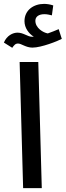

<svg xmlns="http://www.w3.org/2000/svg" viewBox="-34 -968 338 988"><path d="M29 -722C39 -736 45 -744 59 -744C76 -744 99 -723 133 -723C179 -723 264 -757 284 -768L268 -818C251 -811 233 -803 212 -796C188 -800 148 -824 148 -861C148 -882 165 -895 195 -895C208 -895 220 -892 233 -889L240 -940C226 -945 208 -948 193 -948C139 -948 92 -916 92 -859C92 -825 113 -796 140 -779C136 -779 133 -779 130 -779C108 -779 87 -800 56 -800C32 -800 1 -785 -14 -749ZM85 0H181L163 -649H67Z"/></svg>

Font: Noto Sans Arabic SemCond Med
Style: Regular
Weight: 500
Width: 4
Designer: Monotype Design Team, Nadine Chahine, Nizar Qandah and Khaled Hosny
Foundry: Monotype Imaging Inc.
Version: Version 2.012